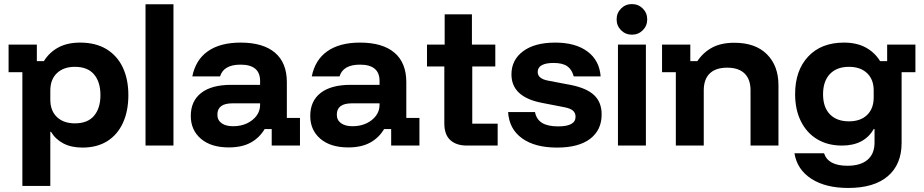

<svg xmlns="http://www.w3.org/2000/svg" viewBox="-20 -721 4577 951"><path d="M90.8 200V-363.3H22.5V-500H162.5V-418.3H197.5Q224.2 -461.7 268.8 -485.8Q313.3 -510 376.7 -510Q454.2 -510 507.5 -477.5Q560.8 -445 588.3 -386.7Q615.8 -328.3 615.8 -250Q615.8 -171.7 589.2 -112.9Q562.5 -54.2 511.7 -22.1Q460.8 10 388.3 10Q333.3 10 294.2 -10.4Q255 -30.8 232.5 -68.3H229.2V200ZM350.8 -110Q414.2 -110 445.8 -147.5Q477.5 -185 477.5 -250Q477.5 -315 445.8 -352.5Q414.2 -390 350.8 -390Q295 -390 262.1 -358.8Q229.2 -327.5 229.2 -272.5V-227.5Q229.2 -172.5 262.1 -141.2Q295 -110 350.8 -110Z M700.8 0V-700H839.2V0Z M1113.3 9.2Q1025 9.2 975 -33.8Q925 -76.7 925 -146.7Q925 -220.8 976.7 -260.8Q1028.3 -300.8 1125 -300.8H1268.3V-320Q1268.3 -400.8 1171.7 -400.8Q1087.5 -400.8 1070 -342.5H932.5Q949.2 -425 1010 -467.5Q1070.8 -510 1171.7 -510Q1283.3 -510 1342.1 -460Q1400.8 -410 1400.8 -314.2V-136.7H1465.8V0H1325.8V-81.7H1290.8Q1265 -38.3 1221.7 -14.6Q1178.3 9.2 1113.3 9.2ZM1134.2 -95.8Q1173.3 -95.8 1203.3 -110Q1233.3 -124.2 1250.8 -147.9Q1268.3 -171.7 1268.3 -201.7V-209.2H1131.7Q1056.7 -209.2 1056.7 -153.3Q1056.7 -125.8 1077.5 -110.8Q1098.3 -95.8 1134.2 -95.8Z M1705 9.2Q1616.7 9.2 1566.7 -33.8Q1516.7 -76.7 1516.7 -146.7Q1516.7 -220.8 1568.3 -260.8Q1620 -300.8 1716.7 -300.8H1860V-320Q1860 -400.8 1763.3 -400.8Q1679.2 -400.8 1661.7 -342.5H1524.2Q1540.8 -425 1601.7 -467.5Q1662.5 -510 1763.3 -510Q1875 -510 1933.8 -460Q1992.5 -410 1992.5 -314.2V-136.7H2057.5V0H1917.5V-81.7H1882.5Q1856.7 -38.3 1813.3 -14.6Q1770 9.2 1705 9.2ZM1725.8 -95.8Q1765 -95.8 1795 -110Q1825 -124.2 1842.5 -147.9Q1860 -171.7 1860 -201.7V-209.2H1723.3Q1648.3 -209.2 1648.3 -153.3Q1648.3 -125.8 1669.2 -110.8Q1690 -95.8 1725.8 -95.8Z M2293.3 0Q2240 0 2210.4 -27.1Q2180.8 -54.2 2180.8 -110V-391.7H2095V-500H2182.5V-650H2317.5V-500H2433.3V-391.7H2319.2V-108.3H2445V0Z M2739.2 10Q2629.2 10 2565.4 -36.2Q2501.7 -82.5 2496.7 -165.8H2630Q2636.7 -130 2664.6 -112.5Q2692.5 -95 2745 -95Q2830.8 -95 2830.8 -142.5Q2830.8 -161.7 2817.9 -172.9Q2805 -184.2 2775 -190L2663.3 -211.7Q2513.3 -240.8 2513.3 -352.5Q2513.3 -424.2 2570.8 -467.1Q2628.3 -510 2730 -510Q2830.8 -510 2890 -465.8Q2949.2 -421.7 2955 -342.5H2821.7Q2812.5 -377.5 2789.2 -393.3Q2765.8 -409.2 2721.7 -409.2Q2683.3 -409.2 2663.3 -397.9Q2643.3 -386.7 2643.3 -364.2Q2643.3 -348.3 2655.8 -337.5Q2668.3 -326.7 2694.2 -321.7L2808.3 -300Q2886.7 -284.2 2923.3 -249.2Q2960 -214.2 2960 -154.2Q2960 -76.7 2902.9 -33.3Q2845.8 10 2739.2 10Z M3040.8 0V-500H3179.2V0ZM3110 -549.2Q3078.3 -549.2 3056.2 -571.2Q3034.2 -593.3 3034.2 -625Q3034.2 -656.7 3056.2 -678.8Q3078.3 -700.8 3110 -700.8Q3141.7 -700.8 3163.8 -678.8Q3185.8 -656.7 3185.8 -625Q3185.8 -593.3 3163.8 -571.2Q3141.7 -549.2 3110 -549.2Z M3327.5 0V-363.3H3259.2V-500H3399.2V-418.3H3434.2Q3463.3 -461.7 3507.5 -485.4Q3551.7 -509.2 3617.5 -509.2Q3721.7 -509.2 3778.8 -452.1Q3835.8 -395 3835.8 -299.2V0H3697.5V-273.3Q3697.5 -328.3 3667.9 -357.1Q3638.3 -385.8 3581.7 -385.8Q3525 -385.8 3495.4 -357.1Q3465.8 -328.3 3465.8 -273.3V0Z M4181.7 210Q4069.2 210 3998.8 164.6Q3928.3 119.2 3915 38.3H4061.7Q4081.7 100 4177.5 100Q4242.5 100 4277.1 70.4Q4311.7 40.8 4311.7 -15V-81.7H4307.5Q4285 -41.7 4245.4 -20.8Q4205.8 0 4150.8 0Q4080 0 4027.9 -31.2Q3975.8 -62.5 3947.1 -120Q3918.3 -177.5 3918.3 -255Q3918.3 -371.7 3982.9 -440.8Q4047.5 -510 4160 -510Q4223.3 -510 4267.9 -485.8Q4312.5 -461.7 4339.2 -418.3H4374.2V-500H4514.2V-363.3H4445.8V-13.3Q4445.8 93.3 4377.5 151.7Q4309.2 210 4181.7 210ZM4185 -120Q4242.5 -120 4275 -151.7Q4307.5 -183.3 4307.5 -238.3V-273.3Q4307.5 -327.5 4274.6 -358.8Q4241.7 -390 4185 -390Q4124.2 -390 4090.4 -354.2Q4056.7 -318.3 4056.7 -254.2Q4056.7 -190 4090.4 -155Q4124.2 -120 4185 -120Z"/></svg>

Font: Funnel Display
Style: Bold
Weight: 700
Designer: NORD ID, Kristian Moeller
Foundry: Dicotype
Version: Version 1.000